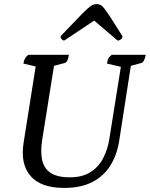

<svg xmlns="http://www.w3.org/2000/svg" viewBox="-20 -910 735 942"><path d="M294 12Q180 12 129.5 -47Q79 -106 96 -211L155 -584L95 -598Q98 -626 119 -641H318Q313 -605 298 -601L245 -587L187 -224Q178 -167 186.5 -126Q195 -85 227.5 -62.5Q260 -40 323 -40Q384 -40 424 -65.5Q464 -91 486 -133.5Q508 -176 516 -226L573 -582L505 -598Q507 -614 511.5 -623Q516 -632 528 -641H695Q688 -605 673 -601L622 -587L564 -214Q553 -148 521 -97Q489 -46 433 -17Q377 12 294 12ZM454 -890Q465 -890 473.5 -885.5Q482 -881 494 -865.5Q506 -850 526.5 -818Q547 -786 581 -732Q581 -724 573.5 -717.5Q566 -711 557 -711L442 -809L295 -711Q289 -711 283 -717.5Q277 -724 277 -732Q329 -786 359.5 -818Q390 -850 407 -865.5Q424 -881 434 -885.5Q444 -890 454 -890Z"/></svg>

Font: Petrona Medium
Style: Italic
Weight: 500
Italic angle: -9°
Designer: Ringo R. Seeber
Foundry: Ringo R. Seeber
Version: Version 2.001; ttfautohint (v1.8.3)